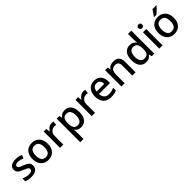

<svg xmlns="http://www.w3.org/2000/svg" viewBox="386 -2506 4487 4487"><g transform="rotate(-45 2629.5 -263.0)"><path d="M442 -153Q442 -73 384 -31.5Q326 10 222 10Q165 10 124.5 1.5Q84 -7 50 -23V-118Q86 -100 133.5 -87Q181 -74 225 -74Q284 -74 310.5 -92.5Q337 -111 337 -142Q337 -160 327 -174.5Q317 -189 289.5 -204Q262 -219 209 -240Q157 -261 121.5 -281.5Q86 -302 67.5 -330.5Q49 -359 49 -404Q49 -475 105.5 -512Q162 -549 255 -549Q305 -549 348.5 -539Q392 -529 433 -511L398 -429Q362 -444 325.5 -454.5Q289 -465 250 -465Q203 -465 178.5 -450Q154 -435 154 -409Q154 -390 165.5 -376Q177 -362 205.5 -348.5Q234 -335 284 -315Q334 -296 369.5 -276Q405 -256 423.5 -227Q442 -198 442 -153Z M1044 -271Q1044 -136 975 -63Q906 10 788 10Q715 10 658.5 -23Q602 -56 569.5 -118.5Q537 -181 537 -271Q537 -404 605 -476.5Q673 -549 791 -549Q865 -549 922 -516.5Q979 -484 1011.5 -422Q1044 -360 1044 -271ZM648 -271Q648 -180 682 -129.5Q716 -79 790 -79Q864 -79 898 -129.5Q932 -180 932 -271Q932 -361 898 -410.5Q864 -460 789 -460Q715 -460 681.5 -410.5Q648 -361 648 -271Z M1446 -549Q1460 -549 1476.5 -548Q1493 -547 1505 -544L1494 -443Q1468 -450 1440 -450Q1400 -450 1364.5 -430.5Q1329 -411 1307.5 -374Q1286 -337 1286 -283V0H1178V-539H1263L1277 -443H1282Q1307 -487 1348.5 -518Q1390 -549 1446 -549Z M1876 -549Q1973 -549 2032 -479Q2091 -409 2091 -271Q2091 -133 2031 -61.5Q1971 10 1874 10Q1813 10 1774.5 -12.5Q1736 -35 1713 -65H1706Q1709 -47 1711 -23Q1713 1 1713 20V240H1605V-539H1693L1708 -467H1713Q1736 -501 1774.5 -525Q1813 -549 1876 -549ZM1849 -460Q1775 -460 1745 -417.5Q1715 -375 1713 -288V-271Q1713 -179 1742.5 -129Q1772 -79 1851 -79Q1917 -79 1948.5 -132Q1980 -185 1980 -272Q1980 -360 1948 -410Q1916 -460 1849 -460Z M2494 -549Q2508 -549 2524.5 -548Q2541 -547 2553 -544L2542 -443Q2516 -450 2488 -450Q2448 -450 2412.5 -430.5Q2377 -411 2355.5 -374Q2334 -337 2334 -283V0H2226V-539H2311L2325 -443H2330Q2355 -487 2396.5 -518Q2438 -549 2494 -549Z M2846 -549Q2952 -549 3013.5 -483.5Q3075 -418 3075 -305V-246H2713Q2715 -165 2756.5 -121Q2798 -77 2872 -77Q2924 -77 2964.5 -87Q3005 -97 3048 -116V-26Q3007 -8 2966 1Q2925 10 2867 10Q2789 10 2729 -21Q2669 -52 2635.5 -113.5Q2602 -175 2602 -266Q2602 -356 2632.5 -419.5Q2663 -483 2718 -516Q2773 -549 2846 -549ZM2845 -466Q2789 -466 2755 -429.5Q2721 -393 2715 -326H2967Q2966 -388 2936.5 -427Q2907 -466 2845 -466Z M3481 -549Q3574 -549 3624.5 -502Q3675 -455 3675 -351V0H3567V-335Q3567 -460 3458 -460Q3376 -460 3345 -411.5Q3314 -363 3314 -271V0H3206V-539H3291L3306 -467H3312Q3339 -509 3384.5 -529Q3430 -549 3481 -549Z M4021 10Q3924 10 3865 -60Q3806 -130 3806 -269Q3806 -407 3865.5 -478Q3925 -549 4023 -549Q4084 -549 4123 -526Q4162 -503 4186 -470H4192Q4190 -484 4187 -511Q4184 -538 4184 -559V-760H4292V0H4207L4189 -72H4184Q4161 -37 4122 -13.5Q4083 10 4021 10ZM4048 -78Q4125 -78 4156.5 -121.5Q4188 -165 4188 -252V-268Q4188 -361 4158 -410.5Q4128 -460 4046 -460Q3982 -460 3949.5 -408.5Q3917 -357 3917 -267Q3917 -176 3950 -127Q3983 -78 4048 -78Z M4513 -745Q4537 -745 4555.5 -731Q4574 -717 4574 -683Q4574 -650 4555.5 -635.5Q4537 -621 4513 -621Q4487 -621 4469 -635.5Q4451 -650 4451 -683Q4451 -717 4469 -731Q4487 -745 4513 -745ZM4566 -539V0H4458V-539Z M5208 -271Q5208 -136 5139 -63Q5070 10 4952 10Q4879 10 4822.5 -23Q4766 -56 4733.5 -118.5Q4701 -181 4701 -271Q4701 -404 4769 -476.5Q4837 -549 4955 -549Q5029 -549 5086 -516.5Q5143 -484 5175.5 -422Q5208 -360 5208 -271ZM4812 -271Q4812 -180 4846 -129.5Q4880 -79 4954 -79Q5028 -79 5062 -129.5Q5096 -180 5096 -271Q5096 -361 5062 -410.5Q5028 -460 4953 -460Q4879 -460 4845.5 -410.5Q4812 -361 4812 -271ZM5123 -756Q5108 -738 5080.5 -709Q5053 -680 5022 -652Q4991 -624 4967 -606H4895V-618Q4910 -637 4929 -663Q4948 -689 4966 -716.5Q4984 -744 4997 -766H5123Z"/></g></svg>

Font: Noto Kufi Arabic Medium
Style: Regular
Weight: 500
Designer: Monotype Design Team, David Williams, Khaled Hosny
Foundry: Google LLC
Version: Version 2.109; ttfautohint (v1.8.4.7-5d5b)